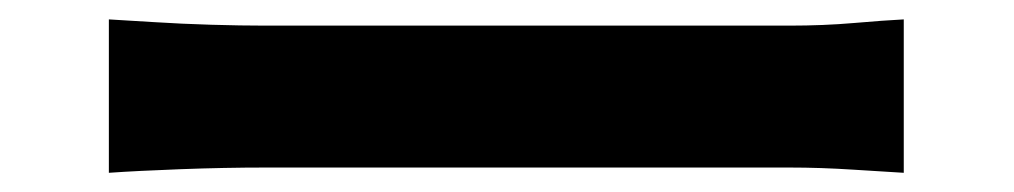

<svg xmlns="http://www.w3.org/2000/svg" viewBox="-20 -483 1040 197"><path d="M91.7 -463.1Q110 -462.1 138 -460.3Q166.1 -458.5 196.7 -457.6Q227.3 -456.7 252.6 -456.7Q278.1 -456.7 314.9 -456.7Q351.6 -456.7 395.3 -456.7Q438.9 -456.7 485.6 -456.7Q532.3 -456.7 578.1 -456.7Q623.8 -456.7 665 -456.7Q706.2 -456.7 738.4 -456.7Q770.5 -456.7 789.8 -456.7Q825.1 -456.7 856.2 -459.4Q887.3 -462.1 907.3 -463.1V-305.7Q889.6 -306.7 855.7 -308.9Q821.9 -311.1 790 -311.1Q770.8 -311.1 738.1 -311.1Q705.4 -311.1 664.4 -311.1Q623.3 -311.1 577.5 -311.1Q531.8 -311.1 485.1 -311.1Q438.4 -311.1 394.7 -311.1Q351 -311.1 314.3 -311.1Q277.6 -311.1 252.6 -311.1Q210.3 -311.1 165.2 -309.4Q120.1 -307.7 91.7 -305.7Z"/></svg>

Font: Noto Sans SC Thin
Style: Regular
Weight: 100
Designer: Ryoko NISHIZUKA 西塚涼子 (kana, bopomofo & ideographs); Paul D. Hunt (Latin, Greek & Cyrillic); Sandoll Communications 산돌커뮤니
Foundry: Adobe
Version: Version 2.004-H2;hotconv 1.0.118;makeotfexe 2.5.65603